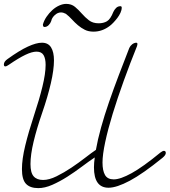

<svg xmlns="http://www.w3.org/2000/svg" viewBox="-20 -948 874 989"><path d="M25 -614Q14 -606 7 -606Q0 -606 0 -616Q0 -631 19 -644Q80 -688 123.5 -708Q167 -728 196 -728Q228 -728 243 -704Q258 -680 258 -637Q258 -589 242 -519.5Q226 -450 197 -366Q169 -285 153 -218Q137 -151 137 -103Q137 -58 153.5 -39.5Q170 -21 202 -21Q233 -21 271.5 -40Q310 -59 348 -84.5Q386 -110 419.5 -136Q453 -162 474 -176Q483 -228 500.5 -291Q518 -354 541.5 -422Q565 -490 592 -561Q619 -632 646 -701Q651 -712 660.5 -719.5Q670 -727 681 -728Q688 -728 688 -721Q688 -719 686 -711Q650 -622 617.5 -532Q585 -442 560.5 -362Q536 -282 522 -216.5Q508 -151 508 -111Q508 -69 521 -46.5Q534 -24 566 -24Q600 -24 658 -56Q716 -88 806 -162Q818 -171 824 -171Q834 -171 834 -160Q834 -149 817 -135Q716 -53 648.5 -17Q581 19 539 19Q464 19 464 -86Q464 -97 465 -110Q466 -123 468 -137Q438 -117 401.5 -89.5Q365 -62 326.5 -37.5Q288 -13 249.5 4Q211 21 177 21Q135 21 114 -1Q93 -23 93 -77Q93 -128 110 -198Q127 -268 155 -353Q182 -434 198.5 -501.5Q215 -569 215 -614Q215 -646 204.5 -664Q194 -682 168 -682Q145 -682 110.5 -665.5Q76 -649 25 -614ZM244 -840Q240 -828 230.5 -818.5Q221 -809 209 -809Q201 -809 201 -822Q207 -843 220 -862Q233 -881 249.5 -896Q266 -911 285 -919.5Q304 -928 321 -928Q348 -928 366.5 -912.5Q385 -897 401.5 -878Q418 -859 438 -843.5Q458 -828 488 -828Q513 -828 531 -838.5Q549 -849 564 -887Q569 -898 578 -907Q587 -916 600 -916Q607 -916 607 -909Q607 -896 600.5 -882Q594 -868 584.5 -855.5Q575 -843 564.5 -832Q554 -821 546 -815Q507 -785 462 -785Q436 -785 417 -794.5Q398 -804 381.5 -818Q365 -832 350.5 -848Q336 -864 319 -877Q306 -884 294 -884Q277 -884 262 -870Q247 -856 244 -840Z"/></svg>

Font: Discipuli Britannica
Style: Regular
Weight: 400
Designer: Peter Wiegel
Foundry: Peter Wiegel
Version: Version 0.001 2009